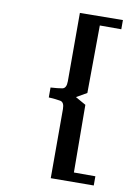

<svg xmlns="http://www.w3.org/2000/svg" viewBox="-97 -837 735 1023"><g transform="rotate(10 270.5 -326.0)"><path d="M166 -353Q206.5 -355.5 228.8 -359.6Q251 -363.8 251 -401.4V-771.5L483.4 -773.9V-724.1H367.2L364.3 -358.4L309.1 -326.7V-325.7L364.7 -294.4L367.2 71.3H483.4V121.1L251 122.6V-251.5Q251 -288.6 228.8 -292.7Q206.5 -296.9 166 -299.3Z"/></g></svg>

Font: Lapsus Pro (theguybrush.com)
Style: Bold
Weight: 700
Designer: Jose Roses
Version: Version 1.00 February 9, 2018, initial release